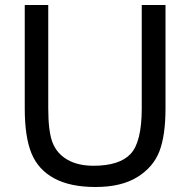

<svg xmlns="http://www.w3.org/2000/svg" viewBox="-20 -736 762 768"><path d="M547 -716H642V-302Q642 -194 617.5 -130.5Q593 -67 529 -27.5Q465 12 362 12Q261 12 197 -22.5Q133 -57 106 -122.5Q79 -188 79 -302V-716H173V-303Q173 -209 190.5 -165Q208 -121 250 -97Q292 -73 354 -73Q458 -73 502.5 -120.5Q547 -168 547 -303Z"/></svg>

Font: Ekushey Amar Desh
Style: Regular
Weight: 400
Designer: Al Mamun Sumon
Foundry: Al Mamun Sumon
Version: Version 1.0